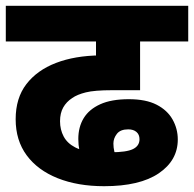

<svg xmlns="http://www.w3.org/2000/svg" viewBox="-20 -642 669 662"><path d="M339 0Q248 0 179 -27.5Q110 -55 72 -106.5Q34 -158 34 -231Q34 -304 71 -352Q108 -400 173 -425Q238 -450 325 -451H339L311 -415V-499H0V-622H629V-499H463V-331H367Q306 -331 276 -323.5Q246 -316 229 -304Q209 -291 198 -271.5Q187 -252 187 -224Q187 -195 199.5 -171.5Q212 -148 239 -134Q266 -120 307 -118Q314 -117 331.5 -117Q349 -117 362 -117Q416 -117 438.5 -128Q461 -139 461 -162Q461 -178 450.5 -187Q440 -196 422 -196Q395 -196 383 -180.5Q371 -165 371 -147Q371 -119 384 -93Q397 -67 418 -40L303 -22Q281 -52 265.5 -86.5Q250 -121 250 -163Q250 -204 268.5 -234.5Q287 -265 325.5 -282.5Q364 -300 424 -300Q483 -300 520 -281Q557 -262 575 -230Q593 -198 593 -161Q593 -89 527.5 -44.5Q462 0 339 0Z"/></svg>

Font: Noto Sans Devanagari ExtraBold
Style: Regular
Weight: 800
Version: Version 2.003